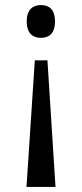

<svg xmlns="http://www.w3.org/2000/svg" viewBox="-20 -561 326 761"><path d="M142 -541C112 -541 86 -525 86 -476C86 -427 112 -411 142 -411C173 -411 198 -427 198 -476C198 -525 173 -541 142 -541ZM168 -322H118L85 180H200Z"/></svg>

Font: Noto Serif Ethiopic ExtraCondensed Medium
Style: Regular
Weight: 500
Width: 2
Designer: Monotype Design Team
Foundry: Monotype Imaging Inc.
Version: Version 2.102